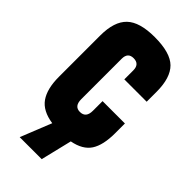

<svg xmlns="http://www.w3.org/2000/svg" viewBox="-209 -572 747 747"><g transform="rotate(45 165.0 -198.5)"><path d="M9.8 -376Q9.8 -453.1 45.7 -487.5Q81.5 -522 164.1 -522Q250.5 -522 285.2 -487.5Q319.8 -453.1 319.8 -376V-321.8H196.8V-371.1Q196.8 -405.8 164.1 -405.8Q132.8 -405.8 132.8 -371.1V-148.9Q132.8 -109.9 164.1 -109.9Q196.8 -109.9 196.8 -148.9V-202.1H319.8V-148.9Q319.8 -83 297.4 -48.6Q274.9 -14.2 220.2 -3.9L189 125H67.9L119.1 -2.9Q59.6 -11.7 34.7 -47.6Q9.8 -83.5 9.8 -148.9Z"/></g></svg>

Font: Quaderni
Style: Regular
Weight: 400
Designer: Romain Laurent, Daphné Lejeune, Alexandre D’Hubert
Foundry: ESAD Valence
Version: Version 1.000;FEAKit 1.0